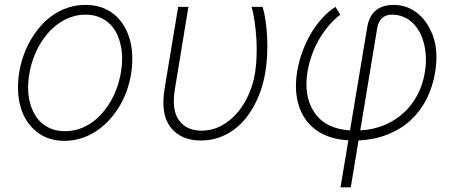

<svg xmlns="http://www.w3.org/2000/svg" viewBox="-20 -574 1870 798"><path d="M60 -274.5Q65.7 -308.9 77.8 -343Q89.8 -377.1 107.8 -408.2Q125.7 -439.3 149.1 -465.9Q172.6 -492.5 201.3 -512.1Q230.1 -531.6 263.8 -542.6Q297.6 -553.6 335.6 -553.6Q403.8 -553.6 451.3 -516.7Q474.8 -498.2 491.7 -472.3Q508.5 -446.4 518.1 -414.8Q527.7 -383.2 529.5 -345.9Q531.2 -308.6 524.9 -267Q511.4 -186.4 471.2 -123.6Q451 -92 426.1 -66.9Q401.3 -41.9 372.9 -24.5Q344.5 -7.1 313 2.1Q281.6 11.4 248.2 11.4Q180 11.4 133.2 -25.6Q109.7 -44 92.7 -69.6Q75.6 -95.2 66.2 -127Q56.8 -158.7 55 -195.8Q53.3 -233 60 -274.5ZM104.8 -146.7Q111.9 -119.7 124.6 -97.8Q137.4 -76 155.7 -60.7Q174 -45.5 197.4 -37.1Q220.9 -28.8 248.9 -28.8Q282 -28.8 310.7 -38.7Q339.5 -48.7 363.8 -66.2Q388.1 -83.8 408 -107.4Q427.9 -131 443 -158.2Q458.1 -185.4 468 -215.2Q478 -245 482.6 -274.5Q494 -341.3 479.4 -395.2Q472.7 -422.2 459.9 -444.1Q447.1 -465.9 429 -481.2Q410.9 -496.4 387.4 -504.8Q364 -513.1 335.9 -513.1Q303.6 -513.1 275 -503Q246.4 -492.9 221.9 -475.3Q197.4 -457.7 177.4 -433.9Q157.3 -410.2 142 -382.8Q126.8 -355.5 116.7 -325.8Q106.5 -296.2 101.9 -267Q90.6 -196.4 104.8 -146.7Z M664.4 -207.7 720.5 -545.5H763.1L707.4 -206.3Q691.8 -117.2 724.4 -73.5Q741.8 -50.1 765.6 -40.5Q789.4 -30.9 817.5 -30.9Q872.2 -30.9 919 -62.9Q942.5 -78.8 962.4 -101Q982.2 -123.2 997.9 -150.4Q1013.5 -177.6 1024.5 -209.2Q1035.5 -240.8 1040.8 -275.6Q1045.5 -307.2 1046.5 -342.7Q1047.6 -378.2 1045.5 -413.9Q1043.3 -449.6 1038.4 -483.5Q1033.4 -517.4 1025.9 -545.5H1071Q1078.5 -523.1 1083.5 -490.2Q1088.4 -457.4 1090.2 -420.5Q1092 -383.5 1090.2 -345.3Q1088.4 -307.2 1082.7 -273.8Q1077.1 -239 1065.9 -204.4Q1054.7 -169.7 1038 -138.3Q1021.3 -106.9 999.1 -79.7Q976.9 -52.6 948.9 -32.7Q920.8 -12.8 887.3 -1.4Q853.7 9.9 814.3 9.9Q731.5 9.9 688.9 -45.1Q646.3 -99.8 664.4 -207.7Z M1214.8 -275.2Q1221.9 -318.2 1236.9 -359Q1251.8 -399.9 1272.7 -435.2Q1293.7 -470.5 1319.6 -498.9Q1345.5 -527.3 1374.3 -545.5L1394.2 -512.8Q1367.2 -492.2 1344.8 -465.4Q1322.4 -438.6 1305 -408.2Q1287.6 -377.8 1275.9 -344.6Q1264.2 -311.4 1258.5 -278.1Q1240.8 -175.1 1286.6 -106.9Q1332 -38.7 1434.7 -32L1506 -459.2Q1513.5 -506.7 1541.4 -530.2Q1569.2 -553.6 1616.5 -553.6Q1647.4 -553.6 1673.7 -543.1Q1699.9 -532.7 1720.7 -514.4Q1741.5 -496.1 1756.7 -471.6Q1772 -447.1 1781.6 -418.7Q1802.2 -357.2 1788.4 -272.7Q1778.4 -213.1 1753 -162.6Q1727.6 -112.2 1687.3 -74.9Q1647 -37.6 1592.5 -15.6Q1538 6.4 1470.2 9.6L1437.9 204.5H1395.2L1427.9 9.2Q1345.5 4.3 1294 -33.4Q1268.1 -52.2 1250.2 -77.6Q1232.2 -103 1222.3 -133.9Q1212.4 -164.8 1210.4 -200.3Q1208.5 -235.8 1214.8 -275.2ZM1745.7 -273.1Q1756.7 -338.8 1741.1 -396.7Q1733.7 -424 1721.1 -445.5Q1708.5 -467 1691.4 -482.1Q1674.4 -497.2 1653.6 -505.1Q1632.8 -513.1 1609.4 -513.1Q1557.2 -513.1 1547.6 -456L1477.3 -32Q1532.7 -35.2 1578.5 -54.5Q1624.3 -73.9 1658.7 -105.8Q1693.2 -137.8 1715.4 -180.4Q1737.6 -223 1745.7 -273.1Z"/></svg>

Font: Inter P Extra Light
Style: Italic
Weight: 200
Italic angle: 9.39999°
Designer: Rasmus Andersson
Foundry: rsms
Version: Version 3.018;git-588b23468